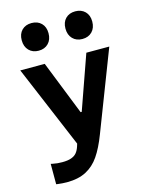

<svg xmlns="http://www.w3.org/2000/svg" viewBox="-142 -882 904 1166"><g transform="rotate(-15 310.0 -299.0)"><path d="M32.6 -534.2H186.3L320.9 -194.5H327.9L447.9 -534.2H592.2L399.2 -33.9Q368.8 45.4 335.1 94.5Q301.5 143.7 252.4 169.5Q203.3 195.3 131.2 195.3Q117.2 195.3 102.9 194.2Q88.7 193.2 75.2 191.5Q69.7 190.9 64.2 189.9V61.8Q69.6 63.2 75.2 64.2Q90 67.2 104.7 68.8Q119.3 70.2 135.3 70.2Q171 70.2 192.9 62Q214.8 53.8 226.8 38.8Q238.8 23.8 246.2 0.8L274.8 -92.9L308.5 -19.5L280.7 54.5ZM88.3 -708.4Q88.3 -748.1 111.3 -771.3Q134.3 -794.5 172.4 -794.5Q210.4 -794.5 233.6 -771.3Q256.8 -748.1 256.8 -708.4Q256.8 -668.3 233.6 -644.5Q210.4 -620.7 172.4 -620.7Q134.8 -620.7 111.5 -644.5Q88.3 -668.3 88.3 -708.4ZM363.2 -708.4Q363.2 -748.1 386.2 -771.3Q409.2 -794.5 447.2 -794.5Q485.2 -794.5 508.5 -771.3Q531.7 -748.1 531.7 -708.4Q531.7 -668.3 508.5 -644.5Q485.2 -620.7 447.2 -620.7Q409.6 -620.7 386.4 -644.5Q363.2 -668.3 363.2 -708.4Z"/></g></svg>

Font: Monaspace Neon Var
Style: Regular
Weight: 400
Designer: Riley Cran and the Lettermatic Team
Version: Version 1.000 (Monaspace Neon Var)